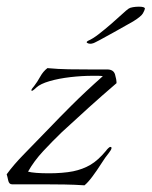

<svg xmlns="http://www.w3.org/2000/svg" viewBox="-30 -553 454 575"><path d="M223 2Q193 0 163 -0.5Q133 -1 103 -1H6Q-3 -1 -5.5 -13Q-8 -25 -10 -31Q11 -60 43 -92.5Q75 -125 128 -180Q143 -196 183.5 -236.5Q224 -277 278 -325Q271 -326 263 -326Q255 -326 247 -326Q215 -326 180.5 -322Q146 -318 118.5 -310Q91 -302 79 -291Q78 -290 73 -285.5Q68 -281 65 -281Q65 -281 64.5 -281.5Q64 -282 64 -283Q64 -285 67.5 -289.5Q71 -294 72 -295Q82 -308 90.5 -323.5Q99 -339 112 -349Q144 -346 176 -345.5Q208 -345 240 -345H291Q310 -345 314.5 -330Q319 -315 319 -304Q277 -268 236.5 -231.5Q196 -195 155 -157Q127 -130 99.5 -100.5Q72 -71 54 -39Q72 -34 118 -34Q136 -34 155 -35.5Q174 -37 189 -40Q218 -46 241 -59.5Q264 -73 288 -102Q289 -104 293.5 -108.5Q298 -113 300 -113Q304 -113 304 -110Q304 -107 301.5 -103Q299 -99 296 -95Q286 -83 273 -62.5Q260 -42 246.5 -24Q233 -6 223 2ZM240 -422Q235 -422 231 -424.5Q227 -427 234 -431Q248 -437 266 -451Q284 -465 302.5 -481Q321 -497 335 -510Q349 -523 355 -527Q359 -530 368 -531.5Q377 -533 386 -533Q404 -533 404 -527Q403 -522 398 -513Q393 -504 369 -489Q367 -488 349.5 -478Q332 -468 309.5 -455.5Q287 -443 268.5 -433Q250 -423 247 -423Q245 -422 240 -422Z"/></svg>

Font: Beau Rivage
Style: Regular
Weight: 400
Designer: Robert E. Leuschke
Foundry: Robert E. Leuschke
Version: Version 1.010; ttfautohint (v1.8.3)